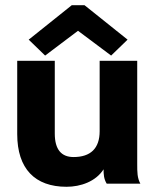

<svg xmlns="http://www.w3.org/2000/svg" viewBox="-20 -704 603 736"><path d="M153 -491 279 -586 406 -491 469 -552 304 -684H255L90 -552ZM235 12C289 12 347 -8 377 -55C377 -36 378 -18 389 0H518C506 -22 506 -44 506 -75V-471H362V-201C362 -135 327 -102 262 -102C215 -102 190 -131 190 -192V-471H46V-190C46 -57 114 12 235 12Z"/></svg>

Font: Inconsolata SemiExpanded Black
Style: Regular
Weight: 900
Width: 6
Monospace: yes
Designer: Raph Levien, Cyreal, Brenton Simpson
Foundry: Raph Levien, Cyreal, Google
Version: Version 3.100